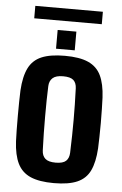

<svg xmlns="http://www.w3.org/2000/svg" viewBox="-58 -879 593 930"><g transform="rotate(5 239.0 -414.0)"><path d="M239.5 9.5Q168.5 9.5 126 -9Q83.5 -27.5 63.2 -68.5Q43 -109.5 39.5 -176.5Q38.5 -198.5 38 -230.8Q37.5 -263 37.5 -299.2Q37.5 -335.5 38 -368.5Q38.5 -401.5 39.5 -424Q43.5 -492 63.8 -532.8Q84 -573.5 126.5 -591.5Q169 -609.5 239.5 -609.5Q311.5 -609.5 353.8 -590.5Q396 -571.5 415.5 -530.8Q435 -490 438.5 -424Q439.5 -401.5 440.2 -368.8Q441 -336 441 -300.5Q441 -265 440.2 -232.2Q439.5 -199.5 438.5 -176.5Q434.5 -109.5 415 -68.5Q395.5 -27.5 353.2 -9Q311 9.5 239.5 9.5ZM239.5 -90Q275 -90 289.8 -103.8Q304.5 -117.5 305.5 -144Q307 -188.5 307.8 -227.5Q308.5 -266.5 308.5 -303.2Q308.5 -340 307.8 -377.5Q307 -415 305.5 -457Q304.5 -483.5 289.8 -496.8Q275 -510 239.5 -510Q204.5 -510 188.8 -495.8Q173 -481.5 172 -456.5Q170.5 -423.5 170 -386Q169.5 -348.5 169.5 -308.2Q169.5 -268 170.2 -226.8Q171 -185.5 172.5 -144Q173.5 -117.5 189 -103.8Q204.5 -90 239.5 -90ZM193.5 -640V-731H284.5V-640ZM75.5 -838H404V-777.5H75.5Z"/></g></svg>

Font: Big Shoulders Text Thin ExtraBold
Style: Regular
Weight: 800
Version: Version 2.002